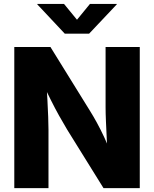

<svg xmlns="http://www.w3.org/2000/svg" viewBox="-20 -970 794 990"><path d="M53.7 0V-727.5H240.2L444.3 -397.9Q461.4 -370.6 479.7 -337.2Q498 -303.7 516.8 -263.7Q535.6 -223.6 553.7 -176.8L536.1 -161.1Q533.2 -199.7 530.8 -247.8Q528.3 -295.9 526.4 -341.1Q524.4 -386.2 524.4 -416V-727.5H700.7V0H513.7L326.2 -301.8Q305.2 -336.9 284.7 -373.5Q264.2 -410.2 242.4 -453.9Q220.7 -497.6 193.8 -552.7L218.3 -557.6Q221.7 -505.4 224.4 -456.3Q227.1 -407.2 228.5 -367.2Q230 -327.1 230 -302.2V0ZM310.1 -949.7 377 -868.2 443.8 -949.7H582V-947.3L439.5 -796.4H314L172.4 -947.3V-949.7Z"/></svg>

Font: Inter 20pt ExtraBold
Style: Regular
Weight: 800
Version: Version 4.001;git-66647c0bb